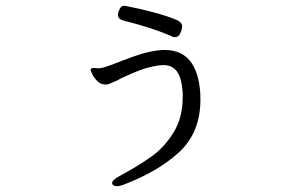

<svg xmlns="http://www.w3.org/2000/svg" viewBox="-20 -581 1040 661"><path d="M386 -531Q386 -533 388 -541Q393 -553 396.5 -557Q400 -561 407 -561Q412 -561 415 -560Q458 -552 507 -539Q556 -526 589 -512Q607 -504 607 -490Q607 -481 601 -467Q595 -453 582 -453Q576 -453 571 -456Q509 -484 406 -510Q397 -512 391.5 -517Q386 -522 386 -531ZM543 -357Q537 -357 521 -355Q487 -349 461 -339Q435 -329 398 -312Q381 -302 365 -296Q353 -290 344 -290Q328 -290 316.5 -300.5Q305 -311 298.5 -324Q292 -337 292 -341Q292 -343 294 -345Q298 -347 304 -347L318 -346Q324 -346 334 -348Q353 -353 401 -372Q439 -387 465.5 -395Q492 -403 520 -407Q536 -409 546 -409Q610 -409 640 -363.5Q670 -318 670 -238Q670 -125 597 -57.5Q524 10 405 55Q392 60 383 60Q375 60 370.5 57Q366 54 366 49Q366 39 390 26Q458 -11 502 -42.5Q546 -74 577.5 -125Q609 -176 609 -246V-262Q605 -315 588.5 -336Q572 -357 543 -357Z"/></svg>

Font: Iansui
Style: Regular
Weight: 400
Designer: But Ko / Fontworks Inc.
Foundry: zi-hi.com / Fontworks Inc.
Version: Version 1.002